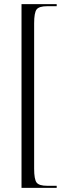

<svg xmlns="http://www.w3.org/2000/svg" viewBox="-20 -780 326 928"><path d="M84 128V-760H254V-750H208Q169 -750 157 -734.5Q145 -719 145 -667V35Q145 87 157 102.5Q169 118 208 118H254V128Z"/></svg>

Font: Noto Serif Display Condensed Light
Style: Regular
Weight: 300
Width: 3
Designer: Monotype Design Team
Foundry: Monotype Imaging Inc.
Version: Version 2.009